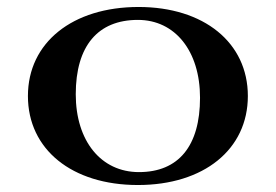

<svg xmlns="http://www.w3.org/2000/svg" viewBox="-20 -525 790 550"><path d="M60 -250C60 -97 186 5 375 5C564 5 690 -97 690 -250C690 -403 564 -505 377 -505C187.6 -505 60 -403 60 -250ZM197 -255C197 -393.4 260.3 -468 375 -468C481.5 -468 553 -378.8 553 -245C553 -107.1 491.8 -32 378 -32C269.4 -32 197 -121.2 197 -255Z"/></svg>

Font: Prida01
Style: Black
Weight: 900
Designer: gluk
Foundry: gluk
Version: Version 00.072